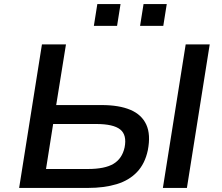

<svg xmlns="http://www.w3.org/2000/svg" viewBox="-20 -923 1090 943"><path d="M74 0 186 -705H304L256 -407H479Q565 -407 620.5 -383.5Q676 -360 698.5 -311Q721 -262 706 -185Q692 -119 653 -78Q614 -37 553 -18.5Q492 0 412 0ZM206 -93H412Q495 -93 537.5 -118.5Q580 -144 592 -199Q604 -260 570.5 -287Q537 -314 452 -314H241ZM780 0 892 -705H1010L898 0ZM668 -796 685 -903H799L782 -796ZM441 -796 458 -903H572L555 -796Z"/></svg>

Font: Nunito Sans 7pt SemiExpanded SemiBold
Style: Italic
Weight: 600
Width: 6
Italic angle: -9°
Designer: Vernon Adams
Foundry: Vernon Adams
Version: Version 3.101;gftools[0.9.27]